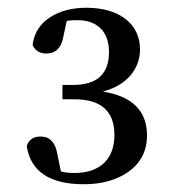

<svg xmlns="http://www.w3.org/2000/svg" viewBox="-20 -934 444 495"><path d="M196 -459C243 -459 281 -470 311 -491C343 -514 359 -545 359 -585C359 -648 321 -686 245 -698C305 -713 341 -755 341 -807C341 -872 288 -914 203 -914C166 -914 135 -906 110 -890C83 -873 68 -849 64 -818C71 -803 83 -796 99 -796C123 -796 138 -810 143 -838L152 -880C153 -880 155 -880 157 -881C168 -882 175 -882 180 -882C231 -882 261 -852 261 -800C261 -743 230 -715 168 -715H141V-678H172C241 -678 275 -647 275 -586C275 -525 239 -488 172 -488C159 -488 148 -489 137 -492L128 -536C123 -567 108 -582 85 -582C66 -582 54 -574 49 -557C59 -492 108 -459 196 -459Z"/></svg>

Font: AllPunType SemiBold
Style: Regular
Weight: 600
Version: 1.0